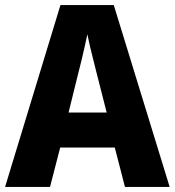

<svg xmlns="http://www.w3.org/2000/svg" viewBox="-20 -736 688 756"><path d="M472 0 432 -155H217L177 0H0L218 -716H428L648 0ZM360 -450Q355 -471 348 -498Q341 -525 334.5 -552.5Q328 -580 324 -601Q320 -581 313.5 -552.5Q307 -524 300.5 -496.5Q294 -469 289 -451L250 -293H400Z"/></svg>

Font: Noto Sans Gujarati SemiCondensed ExtraBold
Style: Regular
Weight: 800
Width: 4
Designer: Jelle Bosma - Monotype Design Team, Universal Thirst
Foundry: Monotype Imaging Inc.
Version: Version 2.106; ttfautohint (v1.8.4.7-5d5b)